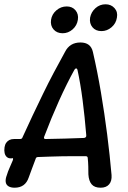

<svg xmlns="http://www.w3.org/2000/svg" viewBox="-25 -875 595 895"><path d="M43 0Q25 0 14 -7Q3 -14 1.5 -27.5Q0 -41 7 -59Q12 -76 19.5 -92.5Q27 -109 34 -126Q36 -131 36 -134.5Q36 -138 33 -138Q32 -137 30.5 -137Q29 -137 27 -137Q15 -136 7 -143Q-1 -150 -3.5 -162Q-6 -174 -4 -186V-188Q-2 -201 4 -209.5Q10 -218 19 -222.5Q28 -227 41 -227H68Q73 -227 76 -229Q79 -231 80 -235Q103 -286 127 -336.5Q151 -387 175.5 -437.5Q200 -488 226 -537Q252 -586 278 -633Q300 -677 350 -677Q398 -677 408 -633Q429 -542 445.5 -444.5Q462 -347 474.5 -249Q487 -151 495 -59Q497 -31 483.5 -15.5Q470 0 444 0Q416 0 402.5 -15.5Q389 -31 387 -62Q387 -81 386.5 -100Q386 -119 384 -138Q384 -147 374 -147Q347 -147 319.5 -147Q292 -147 264 -146.5Q236 -146 208 -145Q180 -144 152 -143Q148 -143 145 -141Q142 -139 141 -134Q133 -113 125 -91.5Q117 -70 109 -48Q101 -24 84.5 -12Q68 0 43 0ZM187 -227Q233 -228 278 -229Q323 -230 367 -232Q373 -233 375.5 -236.5Q378 -240 377 -246Q370 -331 360 -408.5Q350 -486 336 -550Q334 -556 330 -556Q326 -556 322 -550Q286 -485 250 -405Q214 -325 181 -238Q179 -233 180.5 -230Q182 -227 187 -227ZM267 -720Q240 -720 224.5 -738Q209 -756 213 -783Q217 -809 238 -827Q259 -845 286 -845Q312 -845 327 -827Q342 -809 338 -783Q334 -756 313.5 -738Q293 -720 267 -720ZM448 -730Q421 -730 406 -748Q391 -766 395 -793Q400 -819 420 -837Q440 -855 467 -855Q493 -855 509 -837Q525 -819 520 -793Q516 -766 495 -748Q474 -730 448 -730Z"/></svg>

Font: Winky Sans
Style: Italic
Weight: 400
Italic angle: -8.97852°
Designer: Simon Atzbach
Foundry: typofactur
Version: Version 1.205